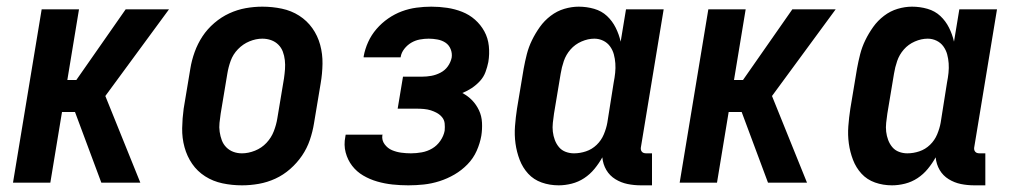

<svg xmlns="http://www.w3.org/2000/svg" viewBox="-20 -548 3040 576"><path d="M19 0 105 -520H217L182 -308H209L357 -520H487L296 -260L401 0H284L205 -212H166L131 0Z M706 8Q676 8 647.5 2Q619 -4 595.5 -19Q572 -34 556.5 -56.5Q541 -79 533.5 -106.5Q526 -134 526.5 -163.5Q527 -193 531 -222L551 -342Q555 -367 564 -392Q573 -417 587.5 -439Q602 -461 623 -479Q644 -497 668 -508Q692 -519 717 -523.5Q742 -528 767 -528Q797 -528 825.5 -522Q854 -516 877.5 -501Q901 -486 917 -463.5Q933 -441 940.5 -413.5Q948 -386 947.5 -356.5Q947 -327 942 -298L922 -178Q918 -153 909.5 -128Q901 -103 886 -81Q871 -59 850.5 -41Q830 -23 806 -12Q782 -1 756.5 3.5Q731 8 706 8ZM706 -88Q725 -88 745 -96Q765 -104 779.5 -119.5Q794 -135 801.5 -154.5Q809 -174 812 -193L832 -313Q834 -327 835 -340.5Q836 -354 834.5 -367.5Q833 -381 828.5 -393Q824 -405 815 -414Q806 -423 793.5 -427.5Q781 -432 767 -432Q748 -432 728.5 -424Q709 -416 694 -400.5Q679 -385 672 -365.5Q665 -346 662 -327L642 -207Q640 -193 638.5 -179.5Q637 -166 639 -152.5Q641 -139 645.5 -127Q650 -115 659 -106Q668 -97 680 -92.5Q692 -88 706 -88Z M1205 8Q1181 8 1157.5 5.5Q1134 3 1111.5 -3.5Q1089 -10 1069.5 -21.5Q1050 -33 1036.5 -50.5Q1023 -68 1017 -90.5Q1011 -113 1016 -138L1017 -144H1128L1127 -142Q1125 -127 1134 -115Q1143 -103 1156 -97.5Q1169 -92 1183.5 -90Q1198 -88 1213 -88Q1229 -88 1245.5 -91Q1262 -94 1276.5 -102.5Q1291 -111 1301 -125.5Q1311 -140 1314 -156Q1315 -167 1314 -177.5Q1313 -188 1306.5 -196Q1300 -204 1291 -209Q1282 -214 1272.5 -217Q1263 -220 1252 -221Q1241 -222 1230 -222H1173L1189 -318H1246Q1260 -318 1274 -320.5Q1288 -323 1301.5 -330Q1315 -337 1323.5 -349Q1332 -361 1335 -375Q1337 -388 1332 -400.5Q1327 -413 1316.5 -420Q1306 -427 1292.5 -429.5Q1279 -432 1266 -432Q1253 -432 1239.5 -429.5Q1226 -427 1214 -420Q1202 -413 1193 -401.5Q1184 -390 1182 -377V-376H1071V-379Q1075 -401 1084.5 -422Q1094 -443 1109.5 -461Q1125 -479 1144.5 -492.5Q1164 -506 1185.5 -514Q1207 -522 1229.5 -525Q1252 -528 1274 -528Q1298 -528 1321.5 -524.5Q1345 -521 1366.5 -512.5Q1388 -504 1405 -489Q1422 -474 1433 -454Q1444 -434 1446.5 -410Q1449 -386 1445 -362Q1442 -347 1436.5 -332Q1431 -317 1420 -305Q1409 -293 1395.5 -284Q1382 -275 1367 -269Q1384 -260 1396.5 -247Q1409 -234 1417 -217Q1425 -200 1426 -180Q1427 -160 1424 -141Q1420 -118 1410 -95.5Q1400 -73 1382.5 -55Q1365 -37 1343.5 -24.5Q1322 -12 1298.5 -4.5Q1275 3 1251.5 5.5Q1228 8 1205 8Z M1656 8Q1629 8 1605 -0.5Q1581 -9 1564.5 -27Q1548 -45 1539 -68.5Q1530 -92 1526.5 -117.5Q1523 -143 1525 -169.5Q1527 -196 1531 -222L1551 -342Q1555 -364 1560.5 -385.5Q1566 -407 1576 -427.5Q1586 -448 1599.5 -467Q1613 -486 1632 -500.5Q1651 -515 1673 -521.5Q1695 -528 1716 -528Q1740 -528 1762.5 -521.5Q1785 -515 1801 -500Q1817 -485 1827 -465Q1837 -445 1842 -423L1858 -520H1971L1903 -108Q1902 -104 1902.5 -100Q1903 -96 1905.5 -93Q1908 -90 1911.5 -89Q1915 -88 1919 -88H1936V8H1903Q1882 8 1862.5 4Q1843 0 1826 -10.5Q1809 -21 1799 -38Q1789 -55 1787 -76Q1777 -58 1763.5 -41.5Q1750 -25 1732.5 -13.5Q1715 -2 1695 3Q1675 8 1656 8ZM1702 -88Q1720 -88 1738 -94Q1756 -100 1770 -113.5Q1784 -127 1791.5 -145Q1799 -163 1802 -180L1821 -300Q1824 -315 1825.5 -329.5Q1827 -344 1826 -358Q1825 -372 1821.5 -385Q1818 -398 1810 -409Q1802 -420 1789.5 -426Q1777 -432 1763 -432Q1744 -432 1724.5 -423.5Q1705 -415 1691.5 -399.5Q1678 -384 1671.5 -365Q1665 -346 1662 -327L1642 -207Q1640 -193 1638.5 -179.5Q1637 -166 1638.5 -153Q1640 -140 1644.5 -128Q1649 -116 1657 -106.5Q1665 -97 1677 -92.5Q1689 -88 1702 -88Z M2019 0 2105 -520H2217L2182 -308H2209L2357 -520H2487L2296 -260L2401 0H2284L2205 -212H2166L2131 0Z M2656 8Q2629 8 2605 -0.5Q2581 -9 2564.5 -27Q2548 -45 2539 -68.5Q2530 -92 2526.5 -117.5Q2523 -143 2525 -169.5Q2527 -196 2531 -222L2551 -342Q2555 -364 2560.5 -385.5Q2566 -407 2576 -427.5Q2586 -448 2599.5 -467Q2613 -486 2632 -500.5Q2651 -515 2673 -521.5Q2695 -528 2716 -528Q2740 -528 2762.5 -521.5Q2785 -515 2801 -500Q2817 -485 2827 -465Q2837 -445 2842 -423L2858 -520H2971L2903 -108Q2902 -104 2902.5 -100Q2903 -96 2905.5 -93Q2908 -90 2911.5 -89Q2915 -88 2919 -88H2936V8H2903Q2882 8 2862.5 4Q2843 0 2826 -10.5Q2809 -21 2799 -38Q2789 -55 2787 -76Q2777 -58 2763.5 -41.5Q2750 -25 2732.5 -13.5Q2715 -2 2695 3Q2675 8 2656 8ZM2702 -88Q2720 -88 2738 -94Q2756 -100 2770 -113.5Q2784 -127 2791.5 -145Q2799 -163 2802 -180L2821 -300Q2824 -315 2825.5 -329.5Q2827 -344 2826 -358Q2825 -372 2821.5 -385Q2818 -398 2810 -409Q2802 -420 2789.5 -426Q2777 -432 2763 -432Q2744 -432 2724.5 -423.5Q2705 -415 2691.5 -399.5Q2678 -384 2671.5 -365Q2665 -346 2662 -327L2642 -207Q2640 -193 2638.5 -179.5Q2637 -166 2638.5 -153Q2640 -140 2644.5 -128Q2649 -116 2657 -106.5Q2665 -97 2677 -92.5Q2689 -88 2702 -88Z"/></svg>

Font: Iosevka Custom
Style: Bold Italic
Weight: 700
Italic angle: -9°
Designer: Belleve Invis
Foundry: Belleve Invis
Version: Version 30.3.1; ttfautohint (v1.8.3)